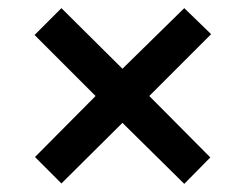

<svg xmlns="http://www.w3.org/2000/svg" viewBox="-20 -559 603 472"><path d="M281 -257 131 -108 66 -173 215 -323 65 -473 131 -539 281 -390 433 -539 499 -475 347 -323 497 -172 433 -107Z"/></svg>

Font: Noto Sans Devanagari UI SemiBold
Style: Regular
Weight: 600
Designer: Jelle Bosma - Monotype Design Team
Foundry: Monotype Imaging Inc.
Version: Version 2.003; ttfautohint (v1.8.4.7-5d5b)